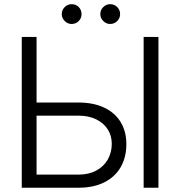

<svg xmlns="http://www.w3.org/2000/svg" viewBox="-20 -880 798 900"><path d="M572.3 -204.1Q572.3 -143.1 545.9 -96.9Q519.5 -50.8 469 -25.4Q418.5 0 347.7 0H82V-707H151.4V-399.4H347.7Q418 -399.4 468.5 -375.5Q519 -351.6 545.7 -307.6Q572.3 -263.7 572.3 -204.1ZM347.7 -61.5Q396 -61.5 431.4 -80.6Q466.8 -99.6 485.4 -132.6Q503.9 -165.5 503.9 -206.1Q503.9 -243.7 485.1 -273.4Q466.3 -303.2 430.9 -320.6Q395.5 -337.9 347.7 -337.9H151.4V-61.5ZM722.7 0H653.3V-707H722.7ZM269.5 -813.5Q269.5 -833 283.2 -846.7Q296.9 -860.4 315.4 -860.4Q335.9 -860.4 349.1 -846.9Q362.3 -833.5 362.3 -813.5Q362.3 -794.9 348.9 -781.2Q335.4 -767.6 315.4 -767.6Q297.4 -767.6 283.4 -781.5Q269.5 -795.4 269.5 -813.5ZM450.2 -813.5Q450.2 -833 463.9 -846.7Q477.5 -860.4 496.1 -860.4Q516.1 -860.4 529.5 -846.9Q543 -833.5 543 -813.5Q543 -794.9 529.3 -781.2Q515.6 -767.6 496.1 -767.6Q478 -767.6 464.1 -781.5Q450.2 -795.4 450.2 -813.5Z"/></svg>

Font: Pretendard JP Light
Style: Regular
Weight: 300
Designer: Base glyphs from Inter by Rasmus Andersson; Hangeul glyphs from Noto Sans CJK(Source Han Sans) by Jang Soo-young and Kan
Foundry: Kil Hyung-jin
Version: Version 1.309